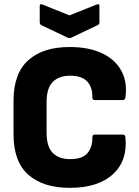

<svg xmlns="http://www.w3.org/2000/svg" viewBox="-20 -892 668 923"><path d="M315 11Q187 11 116 -52Q45 -115 45 -247V-407Q45 -539 116 -602.5Q187 -666 315 -666Q407 -666 470.5 -636Q534 -606 563.5 -551.5Q593 -497 583 -424Q581 -411 570 -411H436Q423 -411 424 -425Q425 -472 399.5 -500Q374 -528 317 -528Q263 -528 233.5 -498Q204 -468 204 -402V-254Q204 -187 233.5 -157Q263 -127 317 -127Q378 -127 401.5 -157Q425 -187 424 -230Q423 -245 436 -245H570Q582 -245 583 -231Q594 -120 523 -54.5Q452 11 315 11ZM305 -711 179 -771Q171 -775 171 -785V-863Q171 -876 185 -870L314 -818L444 -870Q458 -876 458 -863V-785Q458 -775 449 -771L323 -711Q314 -707 305 -711Z"/></svg>

Font: Sofia Sans Semi Condensed Black
Style: Regular
Weight: 900
Designer: Botio Nikoltchev, Ani Petrova
Foundry: lettersoup
Version: Version 4.100; ttfautohint (v1.8.4.7-5d5b)